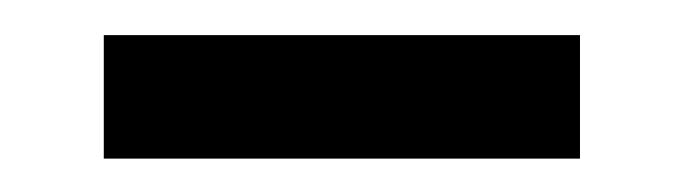

<svg xmlns="http://www.w3.org/2000/svg" viewBox="-20 -568 395 111"><path d="M40 -476.3V-547.7H315.3V-476.3Z"/></svg>

Font: Darker Grotesque Light
Style: Regular
Weight: 300
Designer: Gabriel Lam
Foundry: TypeRant
Version: Version 1.000;gftools[0.9.28]